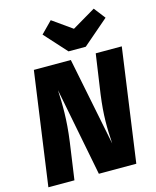

<svg xmlns="http://www.w3.org/2000/svg" viewBox="-137 -1047 927 1139"><g transform="rotate(-15 326.5 -477.0)"><path d="M550 -954 406 -869 286 -954 217 -884 340 -748H446L604 -884ZM653 -695H493L458 -453C441 -327 443 -250 449 -153L340 -695H113L16 0H176L208 -225C227 -362 224 -455 220 -542L326 0H556Z"/></g></svg>

Font: Fira Sans ExtraBold
Style: Italic
Weight: 800
Italic angle: -8°
Designer: bBox Type GmbH & Carrois Corporate GbR & Edenspiekermann AG
Foundry: bBox Type GmbH & Carrois Corporate GbR & Edenspiekermann AG
Version: Version 4.301;PS 004.301;hotconv 1.0.88;makeotf.lib2.5.64775